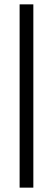

<svg xmlns="http://www.w3.org/2000/svg" viewBox="-20 -861 242 881"><path d="M70 0V-841H133V0Z"/></svg>

Font: Matangi Light
Style: Regular
Weight: 300
Designer: Prashant Pant
Foundry: The Graphic Ant
Version: Version 3.002